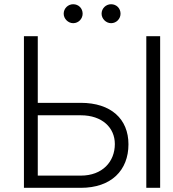

<svg xmlns="http://www.w3.org/2000/svg" viewBox="-20 -901 828 921"><path d="M161.2 -407.7V-727.3H94.8V0H367.5C513.5 0 596.2 -83.8 596.2 -208.8C596.2 -329.9 512.8 -407.7 367.5 -407.7ZM161.2 -348H367.5C470.2 -348 530.9 -288.4 530.9 -210.2C530.9 -125.7 471.6 -58.6 367.5 -58.6H161.2ZM748.2 -727.3H681.8V0H748.2ZM331 -789.8C356.9 -789.8 376.4 -811.1 376.4 -835.2C376.4 -861.2 356.9 -880.7 331 -880.7C306.8 -880.7 285.5 -861.2 285.5 -835.2C285.5 -811.1 306.8 -789.8 331 -789.8ZM512.8 -789.8C538.7 -789.8 558.2 -811.1 558.2 -835.2C558.2 -861.2 538.7 -880.7 512.8 -880.7C488.6 -880.7 467.3 -861.2 467.3 -835.2C467.3 -811.1 488.6 -789.8 512.8 -789.8Z"/></svg>

Font: Karasuma Gothic
Style: Light
Weight: 300
Designer: Rasmus Andersson / Ryoko Nishizuka
Foundry: rsms
Version: Version 1.00